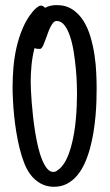

<svg xmlns="http://www.w3.org/2000/svg" viewBox="-20 -718 425 745"><path d="M355 -375Q355 -354.5 354.2 -327.4Q353.5 -300.3 350.8 -269.5Q348.1 -238.8 343 -206.5Q337.9 -174.3 329.6 -143.6Q321.3 -112.8 309.1 -85.4Q296.9 -58.1 279.8 -37.6Q262.7 -17.1 240.2 -5.1Q217.8 6.8 189 6.8Q160.2 6.8 136.7 -6.6Q113.3 -20 97.2 -42Q84 -59.6 74 -85.2Q64 -110.8 56.4 -141.1Q48.8 -171.4 43.5 -204.1Q38.1 -236.8 34.9 -268.6Q31.7 -300.3 30.3 -328.9Q28.8 -357.4 28.8 -378.9Q28.8 -415 32 -454.6Q35.2 -494.1 43.9 -533Q52.7 -571.8 67.9 -607.9Q83 -644 106.9 -672.9Q109.4 -675.8 113 -679.7Q116.7 -683.6 121.1 -687.3Q125.5 -690.9 130.1 -693.6Q134.8 -696.3 139.2 -696.3Q143.6 -696.3 147.7 -693.8Q151.9 -691.4 154.8 -687.5Q165 -693.4 176.5 -695.8Q188 -698.2 199.7 -698.2Q235.4 -698.2 261 -681.4Q286.6 -664.6 303.7 -637.2Q320.8 -609.9 331.1 -575.2Q341.3 -540.5 346.7 -504.4Q352.1 -468.3 353.5 -434.6Q355 -400.9 355 -375ZM278.8 -353.5Q278.8 -366.2 278.1 -392.3Q277.3 -418.5 274.4 -450Q271.5 -481.4 266.4 -514.6Q261.2 -547.9 252.4 -575Q243.7 -602.1 230.7 -619.4Q217.8 -636.7 199.7 -636.7Q192.4 -636.7 186.5 -629.9Q180.7 -623 175.3 -612.3Q169.9 -601.6 165.5 -588.9Q161.1 -576.2 156.7 -564.5Q152.3 -552.7 148.4 -543.5Q144.5 -534.2 140.1 -530.3Q138.7 -528.8 135.5 -528.6Q132.3 -528.3 129.4 -528.3Q121.1 -528.3 113.8 -531.2Q105.5 -498 102.3 -465.1Q99.1 -432.1 99.1 -398.4Q99.1 -388.2 100.1 -367.7Q101.1 -347.2 103 -320.8Q105 -294.4 108.4 -264.2Q111.8 -233.9 116.7 -203.9Q121.6 -173.8 128.2 -146.2Q134.8 -118.7 143.6 -97.4Q152.3 -76.2 163.1 -63.5Q173.8 -50.8 187 -50.8Q194.3 -50.8 200.2 -54.9Q206.1 -59.1 211.4 -63.5Q226.1 -76.7 236.8 -98.1Q247.6 -119.6 254.9 -145.5Q262.2 -171.4 267.1 -200Q272 -228.5 274.4 -256.3Q276.9 -284.2 277.8 -309.3Q278.8 -334.5 278.8 -353.5Z"/></svg>

Font: Just Another Hand
Style: Regular
Weight: 400
Designer: Astigmatic (AOETI)
Foundry: Astigmatic (AOETI)
Version: Version 1.000